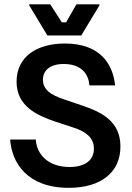

<svg xmlns="http://www.w3.org/2000/svg" viewBox="-20 -866 619 898"><path d="M360 -700 445 -840.8V-845.8H337.5L289.2 -761.7H269.2L215 -845.8H116.7V-840.8L201.7 -700ZM301.7 12.5C452.5 12.5 543.3 -60 543.3 -180.8C543.3 -300 453.3 -342.5 361.7 -373.3L275.8 -402.5C219.2 -421.7 180.8 -445.8 180.8 -493.3C180.8 -536.7 214.2 -566.7 277.5 -566.7C363.3 -566.7 394.2 -517.5 398.3 -466.7H518.3C508.3 -565 450 -662.5 283.3 -662.5C150 -662.5 57.5 -599.2 57.5 -484.2C57.5 -370.8 149.2 -327.5 240 -296.7L326.7 -268.3C381.7 -250 419.2 -221.7 419.2 -170.8C419.2 -118.3 380 -85 305.8 -85C200.8 -85 150.8 -148.3 147.5 -213.3H27.5C35 -105 106.7 12.5 301.7 12.5Z"/></svg>

Font: Familjen Grotesk SemiBold
Style: Regular
Weight: 600
Designer: Anders Wikstroem, Jonas Baeckman, Matilda Gysing, Kristian Moeller
Foundry: Familjen STHLM AB
Version: Version 2.000